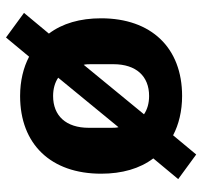

<svg xmlns="http://www.w3.org/2000/svg" viewBox="-37 -578 674 640"><g transform="rotate(-90 300.0 -258.0)"><path d="M105 59 169 -18C205 1 250 12 300 12C461 12 559 -91 559 -258C559 -328 542 -387 508 -432L577 -515L495 -575L431 -498C395 -517 350 -528 300 -528C139 -528 41 -425 41 -258C41 -188 58 -129 92 -84L23 -1ZM300 -418C324 -418 345 -412 361 -401L196 -200C194 -207 194 -217 194 -225V-299C194 -375 234 -418 300 -418ZM300 -98C276 -98 255 -104 239 -115L404 -316C406 -309 406 -299 406 -291V-217C406 -141 366 -98 300 -98Z"/></g></svg>

Font: IBM Plex Mono
Style: Bold
Weight: 700
Monospace: yes
Designer: Mike Abbink, Paul van der Laan, Pieter van Rosmalen
Foundry: Bold Monday
Version: Version 2.004